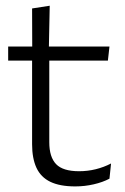

<svg xmlns="http://www.w3.org/2000/svg" viewBox="-20 -641 436 670"><path d="M242.5 9.5Q189 9.5 155.8 -6.5Q122.5 -22.5 107.2 -55.5Q92 -88.5 92 -137.5V-455.5H152V-144.5Q152 -93 175.8 -68.2Q199.5 -43.5 256 -43.5Q286 -43.5 314.2 -50.5Q342.5 -57.5 367.5 -70.5L362 -17.5Q338.5 -5 307 2.2Q275.5 9.5 242.5 9.5ZM8.5 -429.5V-478.5H362L356.5 -429.5ZM92.5 -471.5 92 -611.5 153.5 -621 150.5 -471.5Z"/></svg>

Font: Anek Odia Medium Light
Style: Regular
Weight: 300
Version: Version 1.003